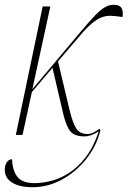

<svg xmlns="http://www.w3.org/2000/svg" viewBox="-31 -563 532 801"><path d="M35 0 147 -536H179L104 -191L304 -429Q341 -473 364.5 -497.5Q388 -522 406 -532.5Q424 -543 443 -543Q470 -543 477 -527.5Q484 -512 480 -492Q454 -496 433.5 -497Q413 -498 394 -491Q375 -484 352.5 -465.5Q330 -447 300 -411L211 -307L258 -109Q272 -50 287 -27Q302 -4 333 -4Q347 -4 359 -10Q371 -16 384 -26L388 -19Q371 48 327.5 102Q284 156 226 187Q168 218 105 218Q47 218 15.5 196Q-16 174 -10 133Q-9 124 -2.5 113.5Q4 103 19 101Q21 147 41 174Q61 201 114 201Q144 201 181 192Q218 183 255.5 159.5Q293 136 326 93.5Q359 51 381 -15Q349 6 321 6Q281 6 263.5 -14Q246 -34 233 -87L188 -280L102 -179L63 0Z"/></svg>

Font: Noto Serif Display ExtraCondensed Thin
Style: Italic
Weight: 100
Width: 2
Italic angle: -12°
Designer: Monotype Design Team
Foundry: Monotype Imaging Inc.
Version: Version 2.009